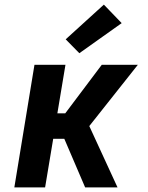

<svg xmlns="http://www.w3.org/2000/svg" viewBox="-20 -810 640 830"><path d="M42 0 129 -530H263L228 -320H262L420 -530H576L366 -265L488 0H348L258 -210H210L175 0ZM323 -580 264 -640 429 -790 506 -710Z"/></svg>

Font: Iosevka Curly XBdExObl
Style: Regular
Weight: 800
Width: 7
Italic angle: -9°
Monospace: yes
Designer: Belleve Invis
Foundry: Belleve Invis
Version: Version 11.1.0; ttfautohint (v1.8.3)